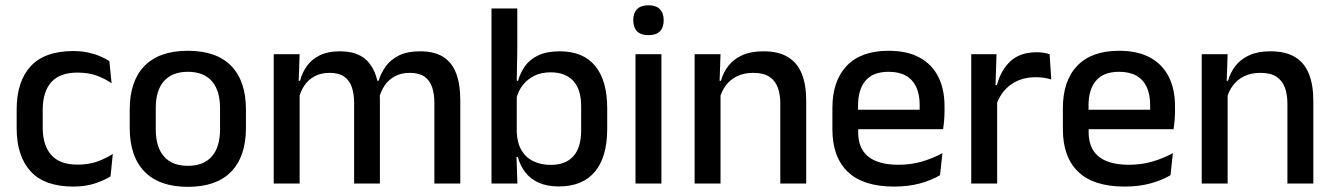

<svg xmlns="http://www.w3.org/2000/svg" viewBox="-20 -694 5042 726"><path d="M257.5 11.5Q148.5 11.5 95.8 -46.2Q43 -104 43 -209.5V-280Q43 -386 96 -443.5Q149 -501 257.5 -501Q287.5 -501 312.8 -495.5Q338 -490 358.5 -481.2Q379 -472.5 393.5 -463L402 -379Q378 -396 346.5 -407.8Q315 -419.5 273 -419.5Q206 -419.5 173.8 -383.2Q141.5 -347 141.5 -278V-212Q141.5 -144.5 173.8 -108Q206 -71.5 273 -71.5Q315.5 -71.5 348 -83.2Q380.5 -95 406.5 -112L398 -27Q375 -12.5 339.2 -0.5Q303.5 11.5 257.5 11.5Z M690.5 12.5Q582.5 12.5 526.5 -45Q470.5 -102.5 470.5 -210.5V-280Q470.5 -387.5 526.5 -444.8Q582.5 -502 690.5 -502Q798.5 -502 854.2 -444.8Q910 -387.5 910 -280V-210.5Q910 -102.5 854.2 -45Q798.5 12.5 690.5 12.5ZM690.5 -67Q750 -67 781 -102.5Q812 -138 812 -204.5V-286Q812 -352 781 -387.2Q750 -422.5 690.5 -422.5Q631 -422.5 600 -387.2Q569 -352 569 -286V-204.5Q569 -138 600 -102.5Q631 -67 690.5 -67Z M1622.5 0V-304.5Q1622.5 -339 1613.8 -364.8Q1605 -390.5 1584.8 -404.5Q1564.5 -418.5 1530 -418.5Q1497 -418.5 1473 -405.5Q1449 -392.5 1434.2 -370.5Q1419.5 -348.5 1413 -320.5L1400 -388.5H1411.5Q1420.5 -418 1439 -443.5Q1457.5 -469 1489 -484.5Q1520.5 -500 1568.5 -500Q1622.5 -500 1656 -478.8Q1689.5 -457.5 1705 -416.2Q1720.5 -375 1720.5 -315.5V0ZM1015 0V-489H1113L1109 -374.5L1113 -368.5V0ZM1319 0V-304.5Q1319 -339 1310.2 -364.8Q1301.5 -390.5 1281.2 -404.5Q1261 -418.5 1226.5 -418.5Q1193.5 -418.5 1169.5 -405.5Q1145.5 -392.5 1130.8 -370.5Q1116 -348.5 1109.5 -320.5L1093.5 -388.5H1114.5Q1122.5 -419.5 1140.8 -444.8Q1159 -470 1189.5 -485Q1220 -500 1264.5 -500Q1332.5 -500 1367.5 -465Q1402.5 -430 1411.5 -363Q1414 -353.5 1415.2 -341.5Q1416.5 -329.5 1416.5 -318V0Z M2093 11Q2049.5 11 2018 -2.8Q1986.5 -16.5 1966.8 -41.8Q1947 -67 1938 -100.5H1905.5L1934 -193Q1936 -152 1952.5 -124.8Q1969 -97.5 1997.5 -84Q2026 -70.5 2062.5 -70.5Q2118.5 -70.5 2148 -103.2Q2177.5 -136 2177.5 -201V-292.5Q2177.5 -355.5 2147.8 -388Q2118 -420.5 2061.5 -420.5Q2027 -420.5 2000.5 -407.5Q1974 -394.5 1956.8 -372.2Q1939.5 -350 1932.5 -321.5L1911 -388.5H1939Q1947.5 -419.5 1965.8 -444.8Q1984 -470 2016 -485Q2048 -500 2097 -500Q2184.5 -500 2230.2 -445Q2276 -390 2276 -284.5V-207Q2276 -100.5 2229.5 -44.8Q2183 11 2093 11ZM1838.5 0V-662H1936V-506L1933.5 -365.5L1934 -348.5V-145.5L1932.5 -114.5L1936.5 0Z M2383 0V-489H2481V0ZM2432 -561Q2403 -561 2388.8 -575.8Q2374.5 -590.5 2374.5 -616.5V-618.5Q2374.5 -644.5 2388.8 -659.2Q2403 -674 2432 -674Q2461 -674 2475.2 -659.2Q2489.5 -644.5 2489.5 -618.5V-616.5Q2489.5 -590 2475.2 -575.5Q2461 -561 2432 -561Z M2930.5 0V-302Q2930.5 -337.5 2920.8 -363.5Q2911 -389.5 2888.8 -404Q2866.5 -418.5 2828 -418.5Q2792.5 -418.5 2766.5 -405.5Q2740.5 -392.5 2724.2 -370.5Q2708 -348.5 2701 -320.5L2685 -388.5H2706Q2714.5 -419.5 2734 -444.8Q2753.5 -470 2786 -485Q2818.5 -500 2866.5 -500Q2924 -500 2959.5 -478.2Q2995 -456.5 3011.8 -415Q3028.5 -373.5 3028.5 -313V0ZM2606.5 0V-489H2704.5L2700.5 -374.5L2704.5 -368.5V0Z M3361 11.5Q3244 11.5 3185.8 -44.2Q3127.5 -100 3127.5 -205V-285Q3127.5 -388.5 3181.8 -445.2Q3236 -502 3340 -502Q3410.5 -502 3457.5 -476.2Q3504.5 -450.5 3528 -403.5Q3551.5 -356.5 3551.5 -292V-273.5Q3551.5 -256.5 3550 -239Q3548.5 -221.5 3546 -205.5H3456Q3457 -231.5 3457.2 -254.5Q3457.5 -277.5 3457.5 -296.5Q3457.5 -337 3444.5 -365Q3431.5 -393 3405.5 -407.8Q3379.5 -422.5 3340 -422.5Q3281.5 -422.5 3253 -389.2Q3224.5 -356 3224.5 -294.5V-248.5L3225 -237V-193.5Q3225 -166 3233.2 -143.5Q3241.5 -121 3259.8 -104.8Q3278 -88.5 3307 -79.8Q3336 -71 3377.5 -71Q3424.5 -71 3465.8 -83Q3507 -95 3543.5 -115L3534.5 -31.5Q3501.5 -12 3457.8 -0.2Q3414 11.5 3361 11.5ZM3179.5 -205.5V-279H3526V-205.5Z M3746.5 -295.5 3725.5 -372H3749.5Q3765 -430 3801.5 -463.2Q3838 -496.5 3901 -496.5Q3916 -496.5 3927.8 -494.2Q3939.5 -492 3949 -489L3955 -393.5Q3943 -397.5 3928 -399.8Q3913 -402 3895.5 -402Q3842 -402 3803 -374.5Q3764 -347 3746.5 -295.5ZM3652.5 0V-489H3748L3743.5 -346.5L3750.5 -339.5V0Z M4232.5 11.5Q4115.5 11.5 4057.2 -44.2Q3999 -100 3999 -205V-285Q3999 -388.5 4053.2 -445.2Q4107.5 -502 4211.5 -502Q4282 -502 4329 -476.2Q4376 -450.5 4399.5 -403.5Q4423 -356.5 4423 -292V-273.5Q4423 -256.5 4421.5 -239Q4420 -221.5 4417.5 -205.5H4327.5Q4328.5 -231.5 4328.8 -254.5Q4329 -277.5 4329 -296.5Q4329 -337 4316 -365Q4303 -393 4277 -407.8Q4251 -422.5 4211.5 -422.5Q4153 -422.5 4124.5 -389.2Q4096 -356 4096 -294.5V-248.5L4096.5 -237V-193.5Q4096.5 -166 4104.8 -143.5Q4113 -121 4131.2 -104.8Q4149.5 -88.5 4178.5 -79.8Q4207.5 -71 4249 -71Q4296 -71 4337.2 -83Q4378.5 -95 4415 -115L4406 -31.5Q4373 -12 4329.2 -0.2Q4285.5 11.5 4232.5 11.5ZM4051 -205.5V-279H4397.5V-205.5Z M4848 0V-302Q4848 -337.5 4838.2 -363.5Q4828.5 -389.5 4806.2 -404Q4784 -418.5 4745.5 -418.5Q4710 -418.5 4684 -405.5Q4658 -392.5 4641.8 -370.5Q4625.5 -348.5 4618.5 -320.5L4602.5 -388.5H4623.5Q4632 -419.5 4651.5 -444.8Q4671 -470 4703.5 -485Q4736 -500 4784 -500Q4841.5 -500 4877 -478.2Q4912.5 -456.5 4929.2 -415Q4946 -373.5 4946 -313V0ZM4524 0V-489H4622L4618 -374.5L4622 -368.5V0Z"/></svg>

Font: Anek Bangla Medium
Style: Regular
Weight: 500
Designer: Sulekha Rajkumar (Bangla), Yesha Goshar (Latin)
Foundry: Ek Type
Version: Version 1.003